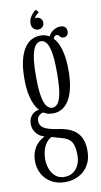

<svg xmlns="http://www.w3.org/2000/svg" viewBox="-100 -709 526 1003"><g transform="rotate(-10 163.0 -207.0)"><path d="M163.5 249Q120.5 249 89.2 230.8Q58 212.5 41.5 182Q25 151.5 25 116Q25 86 33 64.8Q41 43.5 52.8 29.5Q64.5 15.5 76.8 7.2Q89 -1 97 -4Q92.5 -5 82.8 -9.5Q73 -14 62.5 -23Q52 -32 44.5 -46.5Q37 -61 37 -81.5Q37 -102 45.2 -116Q53.5 -130 64.8 -137.5Q76 -145 85 -146Q87 -146 89.8 -146.2Q92.5 -146.5 93 -146Q86.5 -152 78.2 -165Q70 -178 62.2 -199Q54.5 -220 49.8 -249.2Q45 -278.5 45 -316Q45 -375.5 54.8 -416Q64.5 -456.5 81.5 -481.2Q98.5 -506 120.2 -516.8Q142 -527.5 165 -527.5Q204 -527.5 229.5 -502.5Q255 -477.5 267.5 -432.2Q280 -387 280 -325.5Q280 -269 270.8 -228.8Q261.5 -188.5 245.2 -163.5Q229 -138.5 207.8 -127Q186.5 -115.5 162.5 -115.5Q140.5 -115.5 128.2 -121Q116 -126.5 114 -128Q113.5 -128 112.5 -128.2Q111.5 -128.5 110 -128.5Q100.5 -128.5 89 -118Q77.5 -107.5 77.5 -90Q77.5 -65.5 98.2 -52Q119 -38.5 172.5 -30.5Q240 -21.5 272.2 11.2Q304.5 44 304.5 107Q304.5 143.5 292.5 170.2Q280.5 197 260.2 214.5Q240 232 215 240.5Q190 249 163.5 249ZM163.5 221.5Q202.5 221.5 225.8 193Q249 164.5 249 122.5Q249 72.5 233.8 50Q218.5 27.5 182.5 19Q171.5 16 161.5 13Q151.5 10 143.5 7.8Q135.5 5.5 131 4.5Q113.5 14 102 30.8Q90.5 47.5 84.8 68.5Q79 89.5 79 113Q79 140 88 164.8Q97 189.5 115.8 205.5Q134.5 221.5 163.5 221.5ZM162.5 -145Q178 -145 190.8 -158.8Q203.5 -172.5 211 -211Q218.5 -249.5 218.5 -323.5Q218.5 -395 211 -432.5Q203.5 -470 191.2 -484Q179 -498 164 -498Q149 -498 136 -484Q123 -470 115 -431.8Q107 -393.5 107 -320.5Q107 -248 115 -210.2Q123 -172.5 135.8 -158.8Q148.5 -145 162.5 -145ZM208 -495.5Q212 -522.5 232.8 -539.2Q253.5 -556 276 -556Q294.5 -556 302.5 -547.5Q310.5 -539 310.5 -524.5Q310.5 -512 303.5 -504.2Q296.5 -496.5 284.5 -496.5Q275 -496.5 270 -501.2Q265 -506 261.5 -510.8Q258 -515.5 250 -515.5Q243 -515.5 238 -509.8Q233 -504 233 -494ZM166 -664.5 180 -649Q174 -646 164.5 -636.2Q155 -626.5 154 -619.5Q156.5 -622.5 162.5 -622.5Q176 -622.5 184.8 -613.5Q193.5 -604.5 193.5 -591.5Q193.5 -578 184.2 -569.2Q175 -560.5 162 -560.5Q147 -560.5 137 -570.5Q127 -580.5 127 -597Q127 -614 133.5 -627Q140 -640 149.2 -649.5Q158.5 -659 166 -664.5Z"/></g></svg>

Font: Imbue 24pt Light
Style: Regular
Weight: 300
Designer: Tyler Finck
Foundry: Etcetera Type Company
Version: Version 1.102